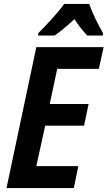

<svg xmlns="http://www.w3.org/2000/svg" viewBox="-20 -953 545 973"><path d="M257 -773Q304 -806 357 -856Q388 -809 422 -773H501L502 -785Q485 -814 464 -857.5Q443 -901 432 -933H305Q280 -898 242.5 -857Q205 -816 174 -785L173 -773ZM354 0 377 -111H164L209 -316H406L429 -426H232L270 -604H481L505 -714H164L13 0Z"/></svg>

Font: Noto Sans UI SemiCondensed
Style: Bold Italic
Weight: 700
Width: 4
Designer: Monotype Design Team
Foundry: Monotype Imaging Inc.
Version: 1.001